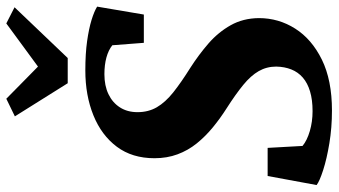

<svg xmlns="http://www.w3.org/2000/svg" viewBox="-247 -789 1048 594"><g transform="rotate(-90 277.0 -492.0)"><path d="M232 11Q179 11 130.8 3Q82.5 -5 47.8 -16.2Q13 -27.5 1.5 -36.5L29.5 -188H116.5L122.5 -80Q139.5 -66 168.5 -57.5Q197.5 -49 230 -49Q265.5 -49 291.2 -56.8Q317 -64.5 334 -79.2Q351 -94 359.2 -114.8Q367.5 -135.5 368 -161.5Q368 -191 354 -215.5Q340 -240 311.2 -263.5Q282.5 -287 239.5 -314.5Q208 -334.5 180 -357.5Q152 -380.5 130.2 -407.5Q108.5 -434.5 96.5 -467Q84.5 -499.5 84.5 -538Q84.5 -607 120 -654.5Q155.5 -702 217.2 -727Q279 -752 356 -752Q408 -752 446.8 -746.5Q485.5 -741 512.2 -732.8Q539 -724.5 553.5 -715.5L529 -571H441.5L434 -668.5Q419 -680.5 396 -686.8Q373 -693 344.5 -693Q309 -693 282.8 -680.5Q256.5 -668 241.8 -645Q227 -622 227 -590.5Q227 -557 242.2 -530.8Q257.5 -504.5 288.2 -480Q319 -455.5 364.5 -427Q405 -401 439.8 -370.8Q474.5 -340.5 496 -302.2Q517.5 -264 518 -215Q518 -154 485.5 -102.8Q453 -51.5 389.5 -20.2Q326 11 232 11ZM316.5 -806.5 214 -970 268.5 -996.5Q293.5 -972 318.2 -947.5Q343 -923 368 -898.5Q401.5 -923 434.8 -947.5Q468 -972 501.5 -996.5L551.5 -971L394.5 -806.5Z"/></g></svg>

Font: Merriweather ExtraBold
Style: Italic
Weight: 800
Italic angle: -7.8°
Version: Version 2.101